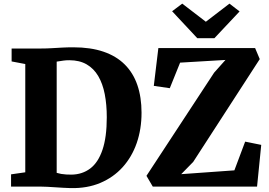

<svg xmlns="http://www.w3.org/2000/svg" viewBox="-20 -1004 1448 1033"><path d="M359.5 8Q340 7.5 318.2 6.2Q296.5 5 275 3.5Q253.5 2 234.2 1Q215 0 200.5 0H39.5V-66L116 -77V-659.5L42.5 -673.5V-743H199Q231.5 -743 259.5 -744.8Q287.5 -746.5 315.2 -748Q343 -749.5 374.5 -749.5Q467.5 -749.5 536.5 -726Q605.5 -702.5 651 -657.2Q696.5 -612 719 -546.5Q741.5 -481 741.5 -397.5Q741.5 -309 715.5 -234.2Q689.5 -159.5 639.8 -104.5Q590 -49.5 519.5 -19.8Q449 10 359.5 8ZM365.5 -64.5Q423 -65.5 465.5 -97.5Q508 -129.5 531.2 -197.5Q554.5 -265.5 554.5 -373Q554.5 -441.5 543.5 -497.8Q532.5 -554 508.5 -594.8Q484.5 -635.5 446 -657.8Q407.5 -680 353 -680Q336 -680 323 -678.2Q310 -676.5 300.5 -674.8Q291 -673 285 -672.5V-74Q296.5 -70.5 309.5 -68.2Q322.5 -66 336.5 -65.2Q350.5 -64.5 365.5 -64.5ZM802 0 768 -58 1132 -613 1193 -681.5 949 -667 893.5 -529.5 807.5 -542 832 -745.5H1352.5L1377.5 -686L1019.5 -133L955 -67L1241 -87.5L1299 -242L1385.5 -224.5L1363 0ZM1041.5 -798.5 906 -943.5 960.5 -984.5 1087.5 -887 1214.5 -984.5 1269 -942.5 1133.5 -798.5Z"/></svg>

Font: Merriweather Light 18pt Black
Style: Regular
Weight: 900
Version: Version 2.100